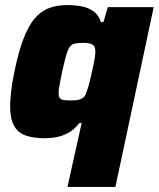

<svg xmlns="http://www.w3.org/2000/svg" viewBox="-20 -538 626 757"><path d="M246 199 302 -53H293Q273 -27 250 -14.5Q227 -2 203.5 2.5Q180 7 157 7Q111 7 80.5 -4Q50 -15 35 -43Q20 -71 20 -118Q20 -145 24 -179.5Q28 -214 37 -256Q53 -334 72.5 -385Q92 -436 116.5 -465Q141 -494 173 -506Q205 -518 245 -518Q275 -518 301.5 -513Q328 -508 348.5 -493.5Q369 -479 378 -451H388L405 -510H586L435 199ZM261 -142Q277 -142 287.5 -144Q298 -146 306 -151.5Q314 -157 319 -169Q322 -176 327 -192.5Q332 -209 337 -230.5Q342 -252 346.5 -272.5Q351 -293 353.5 -309.5Q356 -326 356 -334Q356 -356 344.5 -362.5Q333 -369 309 -369Q287 -369 274.5 -366Q262 -363 254.5 -352.5Q247 -342 240.5 -318.5Q234 -295 225 -255Q219 -225 215 -204.5Q211 -184 211 -172Q211 -158 216 -151.5Q221 -145 232 -143.5Q243 -142 261 -142Z"/></svg>

Font: Saira Thin ExtraBold
Style: Italic
Weight: 800
Italic angle: -12°
Version: Version 1.101